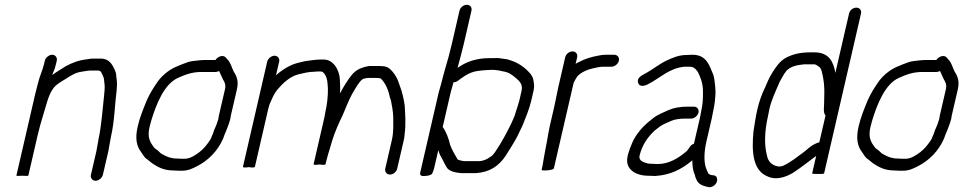

<svg xmlns="http://www.w3.org/2000/svg" viewBox="-20 -728 4029 803"><path d="M167.4 -474 164.9 -463C157.7 -431.7 146 -411.5 137.8 -376C133.9 -362 130.3 -348 127.1 -334L48.6 6C48.2 8 56.4 8.3 73.4 7C89.7 8.3 98.2 8 98.6 6L137.6 -163C143.4 -187.8 153.1 -223.8 160.2 -245.5C172.3 -282.6 181.2 -328.7 201.2 -356C213.2 -374.1 233.3 -384.7 251.4 -396C272.4 -409 294.5 -424.8 320.8 -428C331.6 -429.1 345.3 -433 358 -433H390C403.8 -433 405.5 -420.4 410.7 -410C416.6 -398.6 414.4 -393.7 416.7 -380C419.5 -366 416.8 -341.7 415 -325C410.4 -286.7 407.9 -248.4 402.5 -210L399.9 -190C398.2 -177.5 396.4 -166.1 393.3 -153C392.6 -147 391.5 -141 390.2 -135C387.2 -122.2 386 -108.3 383.2 -96L360.3 3C357.3 16.2 366.3 28 379.5 28C392.7 28 407.3 16.2 410.3 3L433.2 -96C435.8 -107.6 437.4 -123.2 440.2 -135C441.7 -141.7 442.9 -148.3 443.8 -155C459.7 -224 459.4 -285.9 467.8 -350L469.3 -374C469.3 -382.7 468.8 -390.3 467.7 -397L466.1 -412C466 -420 463.4 -429 458.3 -439C448.7 -460 435.2 -483 401.5 -483H369.5C361.5 -483 352.9 -482 343.8 -480C309.3 -476.3 281.7 -465.7 255.1 -451C238.1 -439.8 214.3 -426.8 198.6 -414C200.3 -418.7 201.4 -422 201.9 -424C207.8 -436.3 211.2 -447.1 214.9 -463L217.4 -474C220.5 -487.2 211.4 -499 198.2 -499C185 -499 170.5 -487.2 167.4 -474Z M881.1 -477H834.1C820.9 -477 800.7 -474.2 789.2 -473C770.6 -471.3 760 -466 741 -459L712.2 -447C683.5 -433.4 655.6 -410.2 637.7 -384C621.5 -360.1 608.1 -339.8 594.6 -310C579.8 -273.7 565.6 -240.7 555.9 -199C544.4 -149.2 550.9 -117.2 570.2 -92C578.3 -81.5 583.2 -68.9 595.3 -62C602.2 -57.2 609.8 -49.4 616.4 -45C640.2 -29.3 664.5 -15 706.5 -15C715.6 -14.3 722.6 -14 727.2 -14H741.2C766.5 -14 784 -22.5 805.2 -33.5C851 -57.1 890.7 -96.3 913.4 -149L919.1 -165C925.7 -178.7 939.8 -215.5 943.6 -232C943.7 -235.3 944.2 -239 945.1 -243L971 -355C978.6 -388.3 970.1 -409.6 957.8 -428C947.9 -447.1 946 -464.4 930.8 -480L923.7 -488C912.1 -500.3 890 -491.1 881.1 -477ZM890 -221C886.4 -205.2 874.7 -185.1 871.9 -173C869.9 -167 867.7 -161.7 865.2 -157C864.3 -153 862.2 -148.3 859 -143C845.7 -123.3 832.5 -105.5 813 -91C796.8 -78.9 774.7 -64 752.8 -64H738.8C734.1 -64 727.5 -64.3 719 -65C695.2 -65 677.2 -72.8 662.7 -81L652.1 -87L643.9 -95C639.5 -99 634.7 -102.7 629.5 -106C622.7 -111.4 618.7 -120 613.3 -127C602.3 -145.4 597.9 -164.3 605.9 -199C607.8 -207 610 -215.3 612.7 -224C633.6 -293.1 667 -376.5 723.8 -402C754 -415.5 782.5 -427 822.6 -427H881.6C886.2 -427 891.2 -428.3 896.5 -431C902.4 -418.9 906.3 -408.3 912.4 -396C919.1 -385.3 925.4 -374.1 921 -355L895.1 -243C894 -238.3 893.3 -233.7 892.9 -229C892.3 -226.3 891 -225.2 890 -221Z M1128.3 -495C1115.1 -495 1100.6 -483.2 1097.5 -470L996.2 -31C995.2 -27 1003.4 -26.3 1020.7 -29C1036.7 -26.3 1045.2 -27 1046.2 -31L1102 -273C1103.7 -280.3 1105.5 -286.7 1107.4 -292C1118.7 -316.9 1124.7 -334.8 1140.7 -354C1163.7 -380.5 1191.5 -407.4 1227.3 -417C1247.4 -421.8 1272.3 -428 1293.8 -428C1299.3 -428.7 1304 -429 1308 -429H1322C1330.3 -429 1334.8 -422.5 1339.8 -415C1350.5 -395.2 1349.4 -383.2 1351.4 -357C1352 -328.1 1348.3 -291.4 1340.3 -257C1339.5 -250.3 1337.9 -242.3 1335.8 -233L1291.5 -41C1290.8 -38.3 1299.1 -38 1316.2 -40C1332.4 -38 1340.8 -38.3 1341.5 -41L1344 -52C1349 -73.7 1353.8 -87.1 1359.9 -108L1369.3 -140C1379.5 -173.8 1397.7 -215 1412.6 -245C1424.3 -273 1440.6 -313.6 1453.8 -337C1466.5 -357.1 1478 -381.9 1495.4 -396C1499.8 -399.6 1511.6 -401.1 1517.8 -402H1550.8C1557.5 -402 1563.1 -401.7 1567.6 -401C1569.6 -401 1571.7 -400 1573.9 -398C1592.3 -380.6 1604.8 -350.2 1610.3 -322L1615.1 -308C1619.2 -287.5 1624.3 -259.1 1624.7 -237C1624.5 -207.8 1626.8 -176.8 1619 -143L1591.3 -23C1588.2 -9.5 1597.4 2 1611 2C1624.7 2 1638.2 -9.5 1641.3 -23L1669.2 -144C1670.9 -151.3 1671.9 -158.3 1672.1 -165C1678.2 -212 1674.6 -249.6 1672.5 -288C1669.6 -305.3 1668 -315.8 1664.2 -330C1664.1 -333.5 1659.9 -341.8 1660.6 -345C1656.7 -356.5 1648 -380.8 1643.7 -393C1636.8 -408.9 1626.5 -424.1 1614.7 -436C1601.1 -449.3 1589.2 -452 1562.4 -452H1524.4C1492.3 -446.4 1469.5 -437.3 1450.6 -414C1431.8 -390.2 1417.1 -365.8 1401.8 -337C1401.6 -339 1401.6 -340.7 1402 -342C1402.8 -351.3 1402.9 -360.7 1402.4 -370C1401.5 -387.2 1401.9 -406.1 1397.7 -419C1390.8 -444.8 1370.9 -479 1333.6 -479H1319.6C1301.4 -479 1285.4 -475.8 1268.4 -474C1254.1 -472.7 1238.4 -467.7 1225.4 -465C1192.1 -456.5 1158.7 -435.4 1134.3 -413L1147.5 -470C1150.6 -483.2 1141.5 -495 1128.3 -495Z M2136.3 -257C2132.5 -240.4 2125.2 -229.1 2119.4 -214C2101.7 -177.2 2076.5 -129.7 2053.2 -96C2045.9 -85.5 2039.4 -75.9 2030.6 -72C2019.6 -63 2000.7 -54 1982.5 -54H1920.5C1909.8 -55.6 1901.7 -57.4 1894.1 -61C1883.9 -77.9 1870 -101.9 1862.9 -121C1857.6 -146 1845.4 -178.8 1831.5 -197L1864.5 -340C1868.4 -354 1872.4 -368.7 1876.7 -384C1884 -384 1890.5 -386.3 1896.3 -391L1908.3 -400C1930.6 -416.2 1953 -428.7 1983.7 -432L2002.2 -434C2007 -434.7 2012.1 -435 2017.4 -435C2024.8 -435 2031.8 -435.3 2038.7 -436C2049.5 -436 2059.3 -434.3 2068 -433L2081.3 -430C2108.8 -425.9 2120.8 -415.8 2137.7 -401.5C2151.8 -389.6 2167.7 -375.7 2161.3 -348L2152.5 -309.5C2148.8 -293.9 2141.3 -273.1 2136.3 -257ZM1932.5 -708C1918.7 -708 1904.9 -697.1 1901.7 -683L1870.1 -546C1861.7 -509.6 1851.8 -473.2 1841.4 -439C1839.5 -431 1837.3 -423 1834.8 -415C1829.1 -390 1821.4 -365.2 1814.7 -341L1737.4 -6C1735.5 2 1738.6 6.7 1746.7 8C1757.5 9.8 1783.8 5.7 1787.5 -2C1791.3 -10 1794.2 -18 1796 -26L1813.1 -100C1812.9 -99.3 1813.1 -98.7 1813.6 -98C1815.6 -92 1817.6 -86.3 1819.7 -81C1829.3 -65.6 1838.2 -44.2 1847.7 -29C1856.4 -12.3 1882.6 -6.2 1907.9 -4H1970.9C2028.5 -7.8 2066.4 -33.9 2094.5 -76C2103.7 -89.9 2136.2 -142.4 2143.2 -157C2150.4 -173.5 2158.8 -187.6 2166.3 -205C2178.7 -236.2 2193.7 -271.8 2202.1 -308L2211.3 -348C2213.2 -356 2214 -364 2213.9 -372C2210.9 -392.5 2211.5 -402.3 2198.7 -419C2174.1 -447.9 2145.4 -468.2 2100.8 -480L2087.3 -482C2075.8 -483.5 2063.4 -486.3 2048 -485H2029C1973 -485 1930.3 -470.3 1893.5 -444C1902.4 -476.5 1912.3 -512.4 1920.1 -546L1951.7 -683C1954.9 -697.1 1946.2 -708 1932.5 -708Z M2343.7 -488 2315.3 -365C2309.3 -339.1 2304.6 -310 2298.3 -283L2279.6 -202C2277.3 -192 2275.1 -181 2273 -169L2267.2 -135C2265.5 -125 2263.8 -116 2261.9 -108C2258.5 -93.3 2254.3 -61.8 2251.5 -50C2251.3 -46 2250.4 -40.7 2248.8 -34L2245.2 -18C2244.7 -16 2248.6 -15 2257 -15C2266 -15 2294.9 -16.9 2296.5 -24L2379.2 -382C2383 -389.9 2389.6 -401 2394.2 -408C2409 -425.8 2438.5 -437.8 2463.3 -443C2475.3 -445.3 2487.6 -449 2502.7 -449H2537.7C2550.9 -449 2565.4 -460.8 2568.4 -474C2571.5 -487.2 2562.4 -499 2549.2 -499H2514.2C2504.2 -499 2494.6 -498 2485.5 -496C2456.1 -490.9 2425.9 -482.1 2402.3 -469C2397.1 -467 2392.2 -464.3 2387.4 -461L2393.7 -488C2396.9 -502.1 2388.2 -513 2374.4 -513C2360.7 -513 2346.9 -502.1 2343.7 -488Z M2882.1 -282H2855.1C2824.1 -282 2797 -277 2774.6 -267C2755.2 -257.4 2732.6 -249.9 2714.5 -236C2680.1 -210.1 2652.9 -184.1 2630.2 -144C2622.8 -129 2605.1 -86.2 2603.7 -68C2595.9 -19.2 2639.2 7 2691.4 7C2700.6 7.7 2710.2 8 2720.2 8C2784.7 4 2830 -20.3 2871.5 -54C2873.1 -55.3 2874.4 -56.7 2875.4 -58C2875.8 -35.9 2877.4 -15.7 2885 0L2888.8 14C2891.2 20.7 2894.4 27 2898.4 33C2908.3 45.9 2926 51.5 2946.3 55C2953 55 2959.5 52.8 2965.8 48.5C2985.1 35.3 2984.3 5 2961.8 5L2955.1 4C2951.3 4 2944.8 -0.1 2942.5 -2C2939.1 -8.5 2935.5 -18.7 2932.8 -25C2923 -51.6 2924.8 -94.5 2934.4 -136L2956.8 -233C2958.8 -241.7 2960.6 -251 2962.3 -261C2969.1 -290.5 2971.3 -315.6 2972.5 -340L2971.6 -362C2969.8 -378.8 2968.1 -401.7 2963 -416C2947.3 -452.1 2936.4 -499 2876.2 -499C2867.5 -499 2858.8 -498.7 2850 -498C2819.1 -498 2791.2 -485.8 2768.2 -475C2741.3 -462.4 2713.3 -440.4 2688.3 -426C2672.3 -415.1 2640.6 -406.8 2649 -381C2654.1 -365 2672.6 -366.9 2688.6 -375C2740.3 -400.5 2776.2 -442.5 2842.7 -449H2864.7C2878.8 -449 2884.1 -443.6 2890.9 -437L2898.6 -427C2910 -405 2919.7 -379.1 2920 -348.5C2920.1 -322.3 2920.3 -295.7 2912.3 -261C2910.6 -251 2908.8 -241.7 2906.8 -233L2882.3 -127C2875 -124.3 2869.4 -120 2865.3 -114L2857.8 -103C2854.7 -98.3 2850.4 -94 2844.8 -90C2815.4 -66.1 2777.4 -42 2730.7 -42C2722 -42 2713.4 -42.3 2704.9 -43C2698.3 -43 2692.1 -43.7 2686.4 -45C2669.4 -50.5 2653.5 -54.3 2654.1 -74C2665.5 -123.5 2689.6 -154.7 2716.8 -181C2724.2 -187 2731.9 -193 2739.9 -199C2753.7 -209 2773.5 -215.7 2788.5 -223C2801.9 -229 2824.8 -232 2843.6 -232H2870.6C2883.8 -232 2898.3 -243.8 2901.3 -257C2904.4 -270.2 2895.3 -282 2882.1 -282Z M3449.8 -103 3393.3 -75 3377.4 -6C3375.9 0.4 3425.7 1.5 3426.7 -3ZM3427.4 -6 3580.9 -671C3584.2 -685.3 3575.3 -696 3561.2 -696C3547 -696 3534.2 -685.3 3530.9 -671L3473.7 -423C3466.2 -467.3 3448.8 -509 3386.5 -509H3369.5C3327.8 -509 3297.2 -502.3 3266.2 -486C3240.1 -471.7 3223 -445.1 3207.5 -420C3196.2 -401.8 3188.8 -383 3179.3 -361C3166.5 -335.5 3154.8 -302.5 3147.8 -272C3140.5 -240.4 3136.3 -209.4 3131.3 -179C3123.3 -96.3 3127.2 -14.7 3190.7 10C3225.2 26.4 3264.9 13.6 3296.2 -5C3330.2 -26.8 3361.7 -52.8 3393.5 -76L3376.7 -3C3375.7 1.3 3425.8 0.7 3427.4 -6ZM3432.6 -245 3406.7 -133C3382.2 -126.4 3364.9 -111.7 3347.2 -96L3325.5 -80C3311.3 -68.5 3292.1 -55.3 3276.6 -46C3264 -38.7 3249.6 -29.4 3234.4 -32C3208 -35.9 3191.6 -54.2 3187.8 -77C3176 -120.6 3177.1 -177.9 3192.1 -243C3193.7 -253 3195.6 -262.7 3197.8 -272C3206.5 -309.6 3221.5 -341 3234.9 -372C3241.2 -389.9 3251.9 -403.8 3259.7 -419L3270 -433C3289.7 -451.6 3312.6 -455.7 3343 -459H3388C3393.8 -457.4 3407.6 -447.8 3409.7 -445C3417.2 -435.3 3417.9 -422.1 3421.4 -409C3423.7 -400.5 3423.6 -392 3425.4 -383L3426.6 -371C3428.6 -351.6 3427.1 -328.2 3426.9 -307C3427.9 -287.6 3420.6 -256.7 3432.6 -245Z M3896.1 -477H3849.1C3835.9 -477 3815.7 -474.2 3804.2 -473C3785.6 -471.3 3775 -466 3756 -459L3727.2 -447C3698.5 -433.4 3670.6 -410.2 3652.7 -384C3636.5 -360.1 3623.1 -339.8 3609.6 -310C3594.8 -273.7 3580.6 -240.7 3570.9 -199C3559.4 -149.2 3565.9 -117.2 3585.2 -92C3593.3 -81.5 3598.2 -68.9 3610.3 -62C3617.2 -57.2 3624.8 -49.4 3631.4 -45C3655.2 -29.3 3679.5 -15 3721.5 -15C3730.6 -14.3 3737.6 -14 3742.2 -14H3756.2C3781.5 -14 3799 -22.5 3820.2 -33.5C3866 -57.1 3905.7 -96.3 3928.4 -149L3934.1 -165C3940.7 -178.7 3954.8 -215.5 3958.6 -232C3958.7 -235.3 3959.2 -239 3960.1 -243L3986 -355C3993.6 -388.3 3985.1 -409.6 3972.8 -428C3962.9 -447.1 3961 -464.4 3945.8 -480L3938.7 -488C3927.1 -500.3 3905 -491.1 3896.1 -477ZM3905 -221C3901.4 -205.2 3889.7 -185.1 3886.9 -173C3884.9 -167 3882.7 -161.7 3880.2 -157C3879.3 -153 3877.2 -148.3 3874 -143C3860.7 -123.3 3847.5 -105.5 3828 -91C3811.8 -78.9 3789.7 -64 3767.8 -64H3753.8C3749.1 -64 3742.5 -64.3 3734 -65C3710.2 -65 3692.2 -72.8 3677.7 -81L3667.1 -87L3658.9 -95C3654.5 -99 3649.7 -102.7 3644.5 -106C3637.7 -111.4 3633.7 -120 3628.3 -127C3617.3 -145.4 3612.9 -164.3 3620.9 -199C3622.8 -207 3625 -215.3 3627.7 -224C3648.6 -293.1 3682 -376.5 3738.8 -402C3769 -415.5 3797.5 -427 3837.6 -427H3896.6C3901.2 -427 3906.2 -428.3 3911.5 -431C3917.4 -418.9 3921.3 -408.3 3927.4 -396C3934.1 -385.3 3940.4 -374.1 3936 -355L3910.1 -243C3909 -238.3 3908.3 -233.7 3907.9 -229C3907.3 -226.3 3906 -225.2 3905 -221Z"/></svg>

Font: HoneyBee
Style: BookIt
Weight: 300
Foundry: Cannot Into Space Fonts
Version: Version 0.89